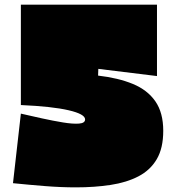

<svg xmlns="http://www.w3.org/2000/svg" viewBox="-20 -790 760 828"><path d="M404 -493 403 -464Q490 -454 553 -428Q616 -402 650 -353Q684 -304 684 -226Q684 -151 656 -103.5Q628 -56 577 -29.5Q526 -3 457 7.5Q388 18 307 18Q243 18 174 12.5Q105 7 36 0L70 -300Q113 -290 161 -279.5Q209 -269 251.5 -262Q294 -255 320.5 -257Q347 -259 347 -275Q347 -298 276 -314.5Q205 -331 70 -337V-770H657V-462Z"/></svg>

Font: Gasoek One
Style: Regular
Weight: 400
Designer: Jiashuo Zhang
Foundry: JAMO
Version: Version 1.000; ttfautohint (v1.8.4.7-5d5b);gftools[0.9.29]